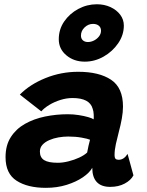

<svg xmlns="http://www.w3.org/2000/svg" viewBox="-20 -872 688 900"><path d="M195 8.5Q109.5 8.5 57.8 -24.8Q6 -58 6 -135.5Q6 -191 30.8 -229.5Q55.5 -268 97.2 -291.5Q139 -315 191.2 -325.8Q243.5 -336.5 298 -336.5Q324 -336.5 349.2 -332.5Q374.5 -328.5 393.5 -323Q412.5 -317.5 419 -312.5Q420 -321 419.2 -336Q418.5 -351 414.5 -362Q407.5 -387.5 383.8 -400Q360 -412.5 320 -412.5Q292 -412.5 263.2 -403.5Q234.5 -394.5 211 -380.2Q187.5 -366 173.5 -350L73 -428.5Q119.5 -476 192.8 -505.8Q266 -535.5 346.5 -535.5Q444.5 -535.5 500.5 -498.2Q556.5 -461 556.5 -372.5Q556.5 -346.5 551 -316Q545.5 -285.5 537.5 -256Q529.5 -226 523.2 -197.2Q517 -168.5 517 -146Q517 -132 521.8 -127.5Q526.5 -123 536 -123Q549 -123 559.5 -130.2Q570 -137.5 578 -150.5L605.5 -50Q593.5 -27 564.5 -11.5Q535.5 4 496.5 4Q455 4 433.8 -18.5Q412.5 -41 412.5 -85.5Q400 -62.5 368.5 -41Q337 -19.5 292.5 -5.5Q248 8.5 195 8.5ZM251 -109Q274.5 -109 301.2 -115.8Q328 -122.5 351.2 -133.2Q374.5 -144 388.5 -157Q391.5 -172.5 395 -189Q398.5 -205.5 402 -217Q392 -221.5 363 -226.8Q334 -232 300 -232Q277.5 -232 254.2 -228Q231 -224 211 -215.2Q191 -206.5 179 -193.2Q167 -180 167 -161.5Q167 -134 186.8 -121.5Q206.5 -109 251 -109ZM377.5 -583Q326.5 -583 291 -612.8Q255.5 -642.5 255.5 -688Q255.5 -734.5 281 -771.5Q306.5 -808.5 347.2 -830.2Q388 -852 434 -852Q469 -852 497.8 -838.8Q526.5 -825.5 543.5 -803Q560.5 -780.5 560.5 -752Q560.5 -708 534 -669.2Q507.5 -630.5 465.8 -606.8Q424 -583 377.5 -583ZM392 -675Q406.5 -675 420.8 -682.2Q435 -689.5 444.2 -701.5Q453.5 -713.5 453.5 -728Q453.5 -743 443.2 -751.5Q433 -760 416 -760Q394 -760 376.8 -743.8Q359.5 -727.5 359.5 -705Q359.5 -691 368.5 -683Q377.5 -675 392 -675Z"/></svg>

Font: Grandstander Thin
Style: Bold Italic
Weight: 700
Italic angle: -15°
Version: Version 1.200